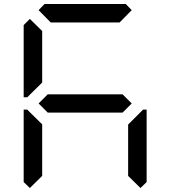

<svg xmlns="http://www.w3.org/2000/svg" viewBox="-20 -1020 856 965"><path d="M130 -75 99 -105V-469H117L130 -456L192 -395V-136ZM130 -544 117 -531H99V-894L130 -925L192 -864V-605ZM174 -969 204 -1000H612L642 -969L581 -907H235ZM596 -546 642 -500 596 -454H220L174 -500L220 -546ZM686 -456 699 -469H717V-105L686 -75L624 -136V-394Z"/></svg>

Font: DSEG7 Classic Mini
Style: Regular
Weight: 400
Designer: Keshikan(Twitter:@keshinomi_88pro)
Version: Version 0.46